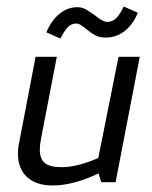

<svg xmlns="http://www.w3.org/2000/svg" viewBox="-20 -558 467 588"><path d="M35 0ZM102 -99Q102 -71 117.5 -58.5Q133 -46 169 -46Q216 -46 281 -74L343 -384H408L334 0H290L282 -27Q204 10 142 10Q90 10 62.5 -16Q35 -42 35 -87Q35 -106 39 -123L89 -384H154L106 -135Q102 -116 102 -99ZM272 -510Q295 -491 308 -491Q325 -491 336.5 -503Q348 -515 359 -538L402 -519Q388 -484 362.5 -463.5Q337 -443 304 -443Q285 -443 272.5 -449.5Q260 -456 244 -469Q236 -476 228 -481Q220 -486 213 -486Q198 -486 187 -474Q176 -462 165 -440L122 -459Q137 -495 162 -515.5Q187 -536 217 -536Q231 -536 242.5 -529.5Q254 -523 272 -510Z"/></svg>

Font: Cambay Devanagari
Style: Italic
Weight: 400
Italic angle: -11°
Designer: Pooja Saxena
Foundry: Pooja Saxena
Version: Version 1.018;PS 001.018;hotconv 1.0.70;makeotf.lib2.5.58329